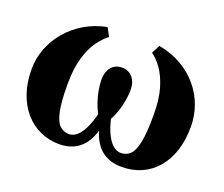

<svg xmlns="http://www.w3.org/2000/svg" viewBox="-97 -691 986 846"><g transform="rotate(20 396.0 -268.0)"><path d="M249.5 11Q202 11 160.8 -7.5Q119.5 -26 88.5 -61.2Q57.5 -96.5 40.2 -146.5Q23 -196.5 23 -259.5Q23 -309.5 41 -356.2Q59 -403 92.2 -442.2Q125.5 -481.5 171.8 -508.8Q218 -536 274.5 -547L295.5 -508Q271.5 -490.5 248.2 -458.5Q225 -426.5 209.8 -375.2Q194.5 -324 194.5 -249.5Q194.5 -169 203.8 -124.8Q213 -80.5 231 -63Q249 -45.5 275.5 -45.5Q294 -45.5 310.8 -59.5Q327.5 -73.5 341.8 -101.8Q356 -130 366.5 -172Q354.5 -194.5 345.8 -220.5Q337 -246.5 332.5 -272.8Q328 -299 328 -322Q328 -356.5 346.2 -378.8Q364.5 -401 396 -401Q427.5 -401 446 -378.8Q464.5 -356.5 464.5 -322Q464.5 -299 460.2 -272.8Q456 -246.5 447.5 -220.5Q439 -194.5 426.5 -172Q436.5 -130 450.8 -101.8Q465 -73.5 482.2 -59.5Q499.5 -45.5 518 -45.5Q544.5 -45.5 562 -63Q579.5 -80.5 588.5 -124.8Q597.5 -169 597.5 -249.5Q598 -324 582.8 -375.2Q567.5 -426.5 544.5 -458.5Q521.5 -490.5 497 -508L517.5 -547Q577.5 -536 624.2 -508.8Q671 -481.5 703.5 -442.5Q736 -403.5 752.8 -356.8Q769.5 -310 769.5 -259.5Q769.5 -197.5 753.5 -147.5Q737.5 -97.5 707.2 -62Q677 -26.5 635.2 -7.8Q593.5 11 542 11Q486 11 448.8 -18.2Q411.5 -47.5 395.5 -106Q378 -47 341.2 -18Q304.5 11 249.5 11Z"/></g></svg>

Font: Merriweather 72pt ExtraBold
Style: Regular
Weight: 800
Version: Version 2.100